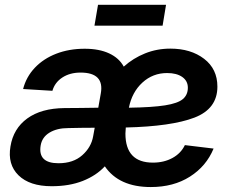

<svg xmlns="http://www.w3.org/2000/svg" viewBox="-20 -755 957 787"><path d="M191.9 8.3Q101.6 8.3 55.9 -36.4Q10.3 -81.1 22.9 -154.8Q34.7 -228 91.8 -269.5Q148.9 -311 244.1 -312Q278.8 -312 310.5 -312.5Q342.3 -313 382.8 -313.5L393.1 -371.6Q408.7 -457.5 310.1 -457.5Q266.6 -457.5 235.6 -437.3Q204.6 -417 194.8 -382.8L74.7 -390.1Q87.4 -439.9 122.8 -477.3Q158.2 -514.6 210.7 -534.9Q263.2 -555.2 327.1 -555.2Q386.7 -555.2 427.5 -536.1Q468.3 -517.1 487.3 -481.9Q525.9 -516.6 574.5 -536.1Q623 -555.7 678.2 -555.7Q762.2 -555.7 816.7 -513.9Q871.1 -472.2 871.1 -399.9Q871.1 -309.1 776.9 -272.9Q682.6 -236.8 495.6 -232.4Q494.1 -217.3 494.1 -207.5Q494.1 -88.4 606.9 -88.4Q651.9 -88.4 686.8 -107.4Q721.7 -126.5 737.8 -160.2L855.5 -146Q825.7 -73.7 758.5 -31Q691.4 11.7 598.1 11.7Q467.8 11.7 409.7 -73.2Q374.5 -35.2 319.3 -13.4Q264.2 8.3 191.9 8.3ZM368.2 -231.4Q340.8 -231.4 313.2 -231Q285.6 -230.5 259.8 -230Q213.4 -230 182.6 -211.2Q151.9 -192.4 146.5 -157.7Q135.3 -85.9 219.7 -85.9Q280.3 -85.9 317.1 -118.7Q354 -151.4 361.8 -196.3ZM508.3 -313.5Q604.5 -314.9 656.7 -323.2Q709 -331.5 729.5 -348.9Q750 -366.2 750 -395.5Q750 -423.3 727.1 -439.5Q704.1 -455.6 665 -455.6Q606.4 -455.6 563.7 -416.5Q521 -377.4 508.3 -313.5ZM660.6 -735.4 646.5 -649.9H367.2L381.8 -735.4Z"/></svg>

Font: Inter Semi Bold
Style: Italic
Weight: 600
Italic angle: -9.39999°
Designer: Rasmus Andersson
Foundry: rsms
Version: Version 4.000;git-3c8e0fc